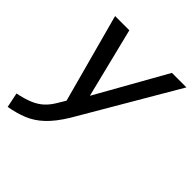

<svg xmlns="http://www.w3.org/2000/svg" viewBox="-231 -639 1001 1001"><g transform="rotate(45 269.0 -138.5)"><path d="M-16 227 -33 145Q16 135 50 121Q84 107 108.5 85Q133 63 154 27L178 -13L45 -504H150L246 -117L464 -504H571L255 36Q214 103 173 141.5Q132 180 86 198.5Q40 217 -16 227Z"/></g></svg>

Font: Winston Medium
Style: Italic
Weight: 500
Italic angle: -9°
Designer: Original fonts by Vernon Adams / Changes by Cristiano Sobral
Foundry: Original fonts by Vernon Adams / Changes by Cristiano Sobral
Version: Version 2.503;July 17, 2020;FontCreator 13.0.0.2655 64-bit